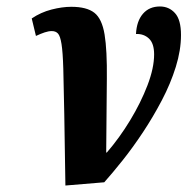

<svg xmlns="http://www.w3.org/2000/svg" viewBox="-20 -564 579 593"><path d="M78 -507Q106 -526 139 -534.5Q172 -543 200 -543Q248 -543 271.5 -524.5Q295 -506 303 -457.5Q311 -409 310 -320.5Q309 -232 308 -93H310Q349 -138 382 -192.5Q415 -247 435.5 -300.5Q456 -354 456 -396Q456 -430 440 -445Q424 -460 400 -459Q402 -499 421.5 -521.5Q441 -544 474 -544Q502 -544 520.5 -523.5Q539 -503 539 -456Q539 -409 523 -357.5Q507 -306 480 -254.5Q453 -203 421.5 -155.5Q390 -108 358.5 -68.5Q327 -29 302 -1L182 9Q180 -124 178.5 -212Q177 -300 175.5 -351.5Q174 -403 170 -428Q166 -453 159 -460.5Q152 -468 140 -468Q130 -468 118 -464Q106 -460 91 -453Z"/></svg>

Font: Noto Serif Condensed
Style: Bold Italic
Weight: 700
Width: 3
Italic angle: -12°
Designer: Monotype Design Team
Foundry: Monotype Imaging Inc.
Version: Version 2.014